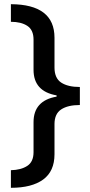

<svg xmlns="http://www.w3.org/2000/svg" viewBox="-20 -736 430 916"><path d="M32 76Q80 75 110 55.5Q140 36 140 -10V-153Q140 -256 250 -275V-281Q140 -300 140 -403V-547Q140 -593 110.5 -612.5Q81 -632 32 -632V-716Q240 -715 240 -556V-414Q240 -363 272 -342Q304 -321 361 -321V-235Q304 -235 272 -214Q240 -193 240 -144V0Q240 81 186 120.5Q132 160 32 160Z"/></svg>

Font: Noto Sans Myanmar UI Medium
Style: Regular
Weight: 500
Designer: Monotype Design Team
Foundry: Monotype Imaging Inc.
Version: Version 2.103; ttfautohint (v1.8.4.7-5d5b)